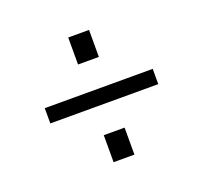

<svg xmlns="http://www.w3.org/2000/svg" viewBox="-84 -603 650 615"><g transform="rotate(-20 241.0 -295.5)"><path d="M425 -269H57V-321H425ZM276 -83H205V-175H276ZM276 -416H205V-508H276Z"/></g></svg>

Font: Gemunu Libre ExtraLight Light
Style: Regular
Weight: 300
Version: Version 1.100